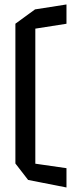

<svg xmlns="http://www.w3.org/2000/svg" viewBox="-20 -728 323 848"><path d="M136 0.3 48 -6.9V-623.3L135 -686.7H136ZM104.2 66.8 48 -5.9V-17.7L273.6 14.8V100ZM136 -601.5V-686.7L273.6 -708.3V-623.1Z"/></svg>

Font: Foldit Thin
Style: Regular
Weight: 100
Designer: Sophia Tai
Foundry: Sophia Tai
Version: Version 1.003